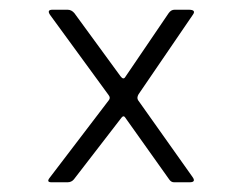

<svg xmlns="http://www.w3.org/2000/svg" viewBox="-20 -457 491 395"><path d="M82 -91 204 -251Q208 -256 203 -262L84 -425Q75 -437 88 -437H119Q127 -437 133 -430L228 -300Q234 -292 238 -299L327 -430Q332 -437 339 -437H368Q384 -437 377 -427L265 -263Q261 -256 264 -251L376 -93Q384 -82 370 -82H338Q332 -82 328 -88L237 -216Q234 -220 230 -215L132 -88Q127 -82 119 -82H86Q75 -82 82 -91Z"/></svg>

Font: Vivano Light
Style: Regular
Weight: 300
Designer: Joe Prince, Josias Burgherr
Version: Version 2.064;September 19, 2022;FontCreator 14.0.0.2877 64-